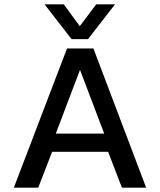

<svg xmlns="http://www.w3.org/2000/svg" viewBox="-20 -868 740 888"><path d="M186 -848H275L349 -747L425 -848H512L387 -687H311ZM290 -644H412L656 0H544L480 -166H221L157 0H44ZM462 -250 350 -545 238 -250Z"/></svg>

Font: Kanit
Style: Regular
Weight: 400
Designer: Katatrad Team
Foundry: Cadson Demak
Version: Version 1.001